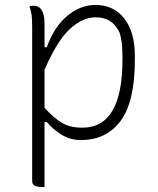

<svg xmlns="http://www.w3.org/2000/svg" viewBox="-20 -556 640 776"><path d="M99 -530Q107 -533 115 -533Q160 -533 160 -460V-365H169Q199 -448 252 -492Q305 -536 366 -536Q440 -536 482.5 -481Q525 -426 525 -331V-314Q525 -145 467.5 -67.5Q410 10 307 10Q262 10 226.5 -13Q191 -36 169 -63H160V200H150Q134 200 122 195Q110 190 110 177V-443Q110 -478 108 -494Q106 -510 99 -530ZM366 -486Q314 -486 262.5 -439Q211 -392 160 -274V-120Q197 -80 229.5 -60Q262 -40 313 -40Q475 -40 475 -315V-324Q475 -349 473 -374Q471 -399 463 -425Q447 -457 424 -471.5Q401 -486 366 -486Z"/></svg>

Font: Recursive Sn Csl St Lt
Style: Regular
Weight: 300
Version: Version 1.079;hotconv 1.0.112;makeotfexe 2.5.65598; ttfautoh